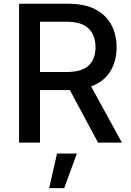

<svg xmlns="http://www.w3.org/2000/svg" viewBox="-20 -747 685 1006"><path d="M79.9 0V-727.3H339.1Q423.7 -727.3 479.4 -698.2Q535.2 -669 563 -617.7Q590.9 -566.4 590.9 -499.3Q590.9 -426.1 557.7 -372.7Q524.5 -319.2 457.4 -294.4L618.6 0H493.6L345.9 -275.2Q342.3 -275.2 338.8 -275.2H189.6V0ZM189.6 -369.7H328.8Q409.1 -369.7 444.8 -403.8Q480.5 -437.9 480.5 -499.3Q480.5 -561.1 444.6 -597.1Q408.7 -633.2 327.4 -633.2H189.6ZM237.6 238.6 278.8 57.5H382.8L316.4 238.6Z"/></svg>

Font: Inter Zeller Medium
Style: Regular
Weight: 500
Designer: Rasmus Andersson; Joe Bland
Foundry: zeller
Version: Version 3.015;git-dec3a8cb1